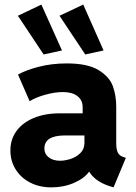

<svg xmlns="http://www.w3.org/2000/svg" viewBox="-20 -810 593 838"><path d="M25.4 -152.3Q24.9 -199.7 50.8 -236.6Q76.7 -273.4 125.7 -294.4Q174.8 -315.4 242.2 -315.4H340.8V-341.8Q340.8 -372.6 318.1 -390.4Q295.4 -408.2 254.9 -408.2Q219.2 -408.2 178 -396.7Q136.7 -385.3 109.4 -368.2L58.6 -484.4Q92.3 -503.9 149.2 -518.6Q206.1 -533.2 271.5 -533.2Q362.8 -533.2 410.4 -503.9Q458 -474.6 472.7 -433.6Q487.3 -392.6 487.3 -343.8V-185.5Q487.3 -158.2 494.1 -144.3Q501 -130.4 517.6 -125L529.3 -121.1L475.6 7.8L457 2Q424.3 -8.8 402.3 -25.1Q380.4 -41.5 369.6 -60.5H368.7Q347.7 -31.2 302.7 -11.7Q257.8 7.8 204.1 7.8Q151.9 7.8 111.1 -13.4Q70.3 -34.7 47.9 -71.3Q25.4 -107.9 25.4 -152.3ZM242.2 -108.4Q263.2 -108.4 287.8 -116.2Q312.5 -124 330.3 -141.4Q348.1 -158.7 348.6 -185.5V-218.8H260.7Q173.8 -217.8 173.8 -162.1Q173.8 -137.7 192.9 -123Q211.9 -108.4 242.2 -108.4ZM239.7 -741.2 343.3 -790 432.1 -589.8 352.1 -572.3ZM58.1 -741.2 160.6 -790 250.5 -589.8 170.4 -572.3Z"/></svg>

Font: Reddit Sans Fudge ExtraBold
Style: Regular
Weight: 800
Designer: Stephen Hutchings
Foundry: Reddit
Version: Version 1.011